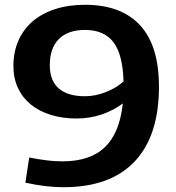

<svg xmlns="http://www.w3.org/2000/svg" viewBox="-20 -771 734 802"><path d="M335 -751Q486 -751 565 -665.5Q644 -580 644 -409Q644 -204 542.5 -96.5Q441 11 245 11Q172 11 86 -8L102 -113Q144 -105 176.5 -101Q209 -97 240 -97Q357 -97 418.5 -156.5Q480 -216 493 -339Q455 -310 405 -293Q355 -276 300 -276Q240 -276 191 -291.5Q142 -307 107.5 -335.5Q73 -364 54.5 -404.5Q36 -445 36 -496Q36 -554 57 -601.5Q78 -649 116.5 -682Q155 -715 210.5 -733Q266 -751 335 -751ZM335 -369Q378 -369 422.5 -386.5Q467 -404 496 -431Q493 -543 454 -594.5Q415 -646 335 -646Q264 -646 226 -608Q188 -570 188 -499Q188 -434 225.5 -401.5Q263 -369 335 -369Z"/></svg>

Font: Encode Sans Wide
Style: SemiBold
Weight: 600
Designer: Pablo Impallari, Andres Torresi
Foundry: Pablo Impallari, Andres Torresi
Version: Version 1.000; ttfautohint (v1.00) -l 8 -r 50 -G 200 -x 14 -